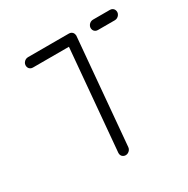

<svg xmlns="http://www.w3.org/2000/svg" viewBox="-125 -632 730 744"><g transform="rotate(-30 240.0 -259.5)"><path d="M297.4 -498.5 255.6 -22.2Q255.2 -16.3 251.7 -11.1Q248.1 -5.9 242.8 -3Q237.4 0 231.5 0Q225.6 0 220.6 -3Q215.6 -5.9 213.1 -11.1Q210.7 -16.3 211.1 -22.2L253 -498.5ZM69.3 -496.3Q69.6 -502.2 73.1 -507.4Q76.7 -512.6 82 -515.6Q87.4 -518.5 93.3 -518.5H276.7Q282.6 -518.5 287.6 -515.6Q292.6 -512.6 295 -507.4Q297.4 -502.2 297 -496.3Q296.7 -490.4 293.1 -485.2Q289.6 -480 284.3 -477Q278.9 -474.1 273 -474.1H89.6Q83.7 -474.1 78.7 -477Q73.7 -480 71.3 -485.2Q68.9 -490.4 69.3 -496.3ZM360 -496.3Q360.4 -502.2 363.9 -507.4Q367.4 -512.6 372.8 -515.6Q378.1 -518.5 384.1 -518.5H460Q465.9 -518.5 470.9 -515.6Q475.9 -512.6 478.3 -507.4Q480.7 -502.2 480.4 -496.3Q480 -490.4 476.5 -485.2Q473 -480 467.6 -477Q462.2 -474.1 456.3 -474.1H380.4Q374.4 -474.1 369.4 -477Q364.4 -480 362 -485.2Q359.6 -490.4 360 -496.3Z"/></g></svg>

Font: 26F Galaxy Sans Oblique
Style: Regular
Weight: 400
Italic angle: -5°
Designer: C₂₉H₂₅N₃O₅
Version: Version 1.200;FEAKit 1.0